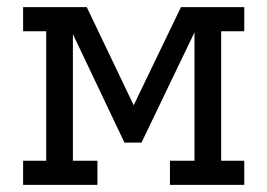

<svg xmlns="http://www.w3.org/2000/svg" viewBox="-20 -520 752 540"><path d="M667 -68V0H458V-68H527V-429L378 -119H330L185 -424V-68H254V0H45V-68H110V-432H45V-500H224L356 -224L489 -500H667V-432H602V-68Z"/></svg>

Font: Kelly Slab
Style: Regular
Weight: 400
Designer: Denis Masharov
Foundry: Denis Masharov
Version: Version 1.001